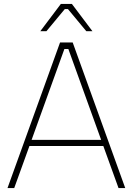

<svg xmlns="http://www.w3.org/2000/svg" viewBox="-20 -952 672 972"><path d="M184 -794 288 -932H344L448 -794H417L324 -906H308L215 -794ZM18 0 284 -737H348L614 0H580L503 -213H129L52 0ZM140 -244H492L326 -704H306Z"/></svg>

Font: Tomorrow ExtraLight
Style: Regular
Weight: 275
Designer: Tony de Marco, Monica Rizzolli
Foundry: Just in Type
Version: Version 2.002